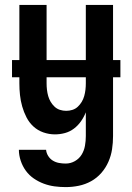

<svg xmlns="http://www.w3.org/2000/svg" viewBox="-20 -540 540 783"><path d="M248 223Q225 223 202.5 220Q180 217 158.5 209Q137 201 118 188Q99 175 85.5 156.5Q72 138 64.5 115.5Q57 93 57 71H168Q169 84 176.5 96Q184 108 195.5 115Q207 122 220.5 124.5Q234 127 248 127Q268 127 285.5 117Q303 107 313 90.5Q323 74 326.5 54.5Q330 35 330 15V-82Q322 -62 310 -45Q298 -28 281.5 -15.5Q265 -3 245 2.5Q225 8 204 8Q180 8 157 0Q134 -8 116.5 -24Q99 -40 88 -61.5Q77 -83 70.5 -106Q64 -129 61.5 -152.5Q59 -176 59 -200V-520H170V-200Q170 -187 171.5 -174Q173 -161 176.5 -148.5Q180 -136 186.5 -125Q193 -114 202.5 -105Q212 -96 224.5 -92Q237 -88 250 -88Q263 -88 275.5 -92Q288 -96 297.5 -105Q307 -114 313.5 -125Q320 -136 323.5 -148.5Q327 -161 328.5 -174Q330 -187 330 -200V-520H441V15Q441 42 437 68.5Q433 95 422 120Q411 145 393 165.5Q375 186 351.5 199Q328 212 301.5 217.5Q275 223 248 223ZM471 -225H29V-295H471Z"/></svg>

Font: Iosevka Custom
Style: Bold
Weight: 700
Monospace: yes
Designer: Belleve Invis
Foundry: Belleve Invis
Version: Version 30.3.3; ttfautohint (v1.8.3)